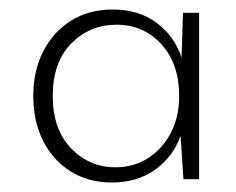

<svg xmlns="http://www.w3.org/2000/svg" viewBox="-20 -731 497 404"><path d="M215 -347Q166 -347 128.5 -370.5Q91 -394 70.5 -435Q50 -476 50 -529Q50 -582 71 -623Q92 -664 129.5 -687.5Q167 -711 217 -711Q272 -711 309.5 -683Q347 -655 362 -610L365 -704H399V-354H366L360 -445Q344 -401 306.5 -374Q269 -347 215 -347ZM223 -379Q262 -379 292 -398.5Q322 -418 339.5 -451.5Q357 -485 357 -529Q357 -597 319.5 -638Q282 -679 225 -679Q169 -679 130 -639.5Q91 -600 91 -529Q91 -459 129.5 -419Q168 -379 223 -379Z"/></svg>

Font: DM Sans 24pt ExtraLight
Style: Regular
Weight: 250
Designer: Colophon Foundry, Jonny Pinhorn
Foundry: Colophon Foundry
Version: Version 4.004;gftools[0.9.30]